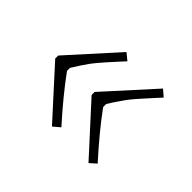

<svg xmlns="http://www.w3.org/2000/svg" viewBox="-74 -539 506 506"><g transform="rotate(45 179.0 -286.0)"><path d="M168.9 -291 290 -424.8 308.1 -409.2Q300.8 -401.4 287.6 -386.7Q274.4 -372.1 269.8 -366.9Q265.1 -361.8 256.1 -351.3Q247.1 -340.8 241.9 -333.5Q236.8 -326.2 229 -314.9Q221.2 -303.7 212.9 -290V-278.8Q251.5 -225.6 308.1 -163.1L290 -147L168.9 -279.8ZM33.2 -291 153.8 -424.8 172.9 -409.2Q167.5 -403.3 152.6 -387Q137.7 -370.6 134.5 -366.9Q131.3 -363.3 121.3 -351.6Q111.3 -339.8 106.7 -333.3Q102.1 -326.7 94.2 -315.2Q86.4 -303.7 78.1 -290V-278.8Q118.7 -223.1 172.9 -163.1L153.8 -147L33.2 -279.8Z"/></g></svg>

Font: Resagokr
Style: Light
Weight: 300
Designer: gluk
Foundry: gluk
Version: Version 0.95